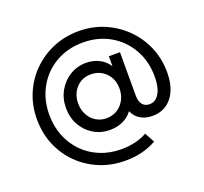

<svg xmlns="http://www.w3.org/2000/svg" viewBox="-139 -919 1223 1152"><g transform="rotate(-20 473.0 -343.5)"><path d="M474 70Q385 70 309.5 38.5Q234 7 177.5 -49Q121 -105 89.5 -180.5Q58 -256 58 -344Q58 -431 89.5 -506Q121 -581 178 -637.5Q235 -694 310.5 -725.5Q386 -757 474 -757Q560 -757 635.5 -725Q711 -693 768 -636.5Q825 -580 857 -505Q889 -430 889 -344Q889 -243 843 -185Q797 -127 718 -127Q673 -127 641 -146.5Q609 -166 594 -202Q570 -169 532.5 -152Q495 -135 450 -135Q392 -135 345.5 -163Q299 -191 272 -239Q245 -287 245 -349Q245 -409 272.5 -457.5Q300 -506 346.5 -534.5Q393 -563 450 -563Q496 -563 534 -543.5Q572 -524 593 -489V-553H664V-276Q664 -239 680 -219Q696 -199 725 -199Q764 -199 787 -237.5Q810 -276 810 -344Q810 -442 766.5 -519Q723 -596 647 -640Q571 -684 474 -684Q376 -684 300 -640Q224 -596 180.5 -519Q137 -442 137 -344Q137 -270 162 -208Q187 -146 232 -100Q277 -54 339 -28.5Q401 -3 474 -3Q569 -3 639 -42L673 21Q587 70 474 70ZM454 -208Q492 -208 522 -226.5Q552 -245 569.5 -277Q587 -309 587 -350Q587 -410 549 -449Q511 -488 454 -488Q397 -489 360 -449Q323 -409 323 -349Q323 -309 340 -277Q357 -245 387 -226.5Q417 -208 454 -208Z"/></g></svg>

Font: Plus Jakarta Text Light
Style: Regular
Weight: 300
Designer: Gumpita Rahayu
Foundry: Tokotype Studio
Version: Version 1.000